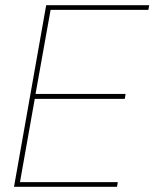

<svg xmlns="http://www.w3.org/2000/svg" viewBox="-20 -720 595 740"><path d="M34 0 158 -700H555L552 -682H175L117 -358H464L461 -339H114L57 -18H434L431 0Z"/></svg>

Font: DM Sans Thin
Style: Italic
Weight: 250
Italic angle: -10°
Designer: Colophon Foundry, Jonny Pinhorn
Foundry: Colophon Foundry
Version: Version 4.004;gftools[0.9.30]